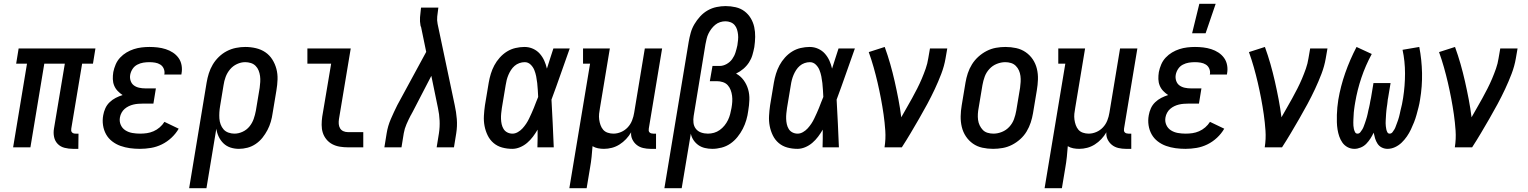

<svg xmlns="http://www.w3.org/2000/svg" viewBox="-20 -775 8040 1010"><path d="M364 8Q341 8 319.5 2.5Q298 -3 283.5 -18Q269 -33 264.5 -54.5Q260 -76 264 -99L321 -440H213L140 0H49L122 -440H65L78 -520H482L469 -440H412L355 -99Q354 -93 354.5 -88Q355 -83 358.5 -79Q362 -75 367 -73.5Q372 -72 378 -72H393L392 8Z M716 8Q689 8 663.5 4.5Q638 1 614 -7.5Q590 -16 570 -31.5Q550 -47 538 -68.5Q526 -90 522 -116Q518 -142 523 -169Q526 -187 534 -205Q542 -223 556.5 -237Q571 -251 588.5 -260Q606 -269 625 -275Q611 -284 599 -296.5Q587 -309 580.5 -325Q574 -341 573.5 -359Q573 -377 576 -396Q580 -416 588.5 -436Q597 -456 612 -472Q627 -488 645.5 -499Q664 -510 684 -516.5Q704 -523 725 -525.5Q746 -528 766 -528Q788 -528 809.5 -525.5Q831 -523 851.5 -516.5Q872 -510 889.5 -498.5Q907 -487 919 -470.5Q931 -454 935 -432.5Q939 -411 935 -389L934 -383H844L845 -386Q847 -401 841 -414.5Q835 -428 823 -435.5Q811 -443 796 -445.5Q781 -448 766 -448Q750 -448 734 -445.5Q718 -443 702.5 -435Q687 -427 677.5 -412.5Q668 -398 665 -382Q662 -366 667 -350.5Q672 -335 684 -326Q696 -317 712 -313.5Q728 -310 745 -310H800L787 -230H732Q720 -230 707 -229Q694 -228 681.5 -225Q669 -222 657.5 -216.5Q646 -211 636 -202.5Q626 -194 619.5 -182Q613 -170 611 -158Q607 -137 615 -118.5Q623 -100 639.5 -89.5Q656 -79 676 -75.5Q696 -72 717 -72Q735 -72 752.5 -74.5Q770 -77 787.5 -84.5Q805 -92 820 -105Q835 -118 845 -134L920 -98Q905 -72 882 -50.5Q859 -29 831.5 -15.5Q804 -2 774.5 3Q745 8 716 8Z M975 215 1067 -341Q1071 -365 1078.5 -389Q1086 -413 1099 -435Q1112 -457 1131 -475.5Q1150 -494 1173 -506Q1196 -518 1221 -523Q1246 -528 1270 -528Q1299 -528 1326.5 -521.5Q1354 -515 1376 -500Q1398 -485 1412.5 -462Q1427 -439 1434 -412.5Q1441 -386 1440 -357Q1439 -328 1434 -299L1414 -179Q1411 -157 1404.5 -134.5Q1398 -112 1387 -91Q1376 -70 1361 -51Q1346 -32 1325.5 -18Q1305 -4 1282 2Q1259 8 1237 8Q1213 8 1192 1Q1171 -6 1155.5 -21Q1140 -36 1130.5 -56Q1121 -76 1118 -98L1066 215ZM1213 -72Q1235 -72 1256.5 -82Q1278 -92 1292.5 -110Q1307 -128 1314.5 -149.5Q1322 -171 1326 -193L1346 -313Q1348 -328 1349 -344Q1350 -360 1348 -375Q1346 -390 1340.5 -404Q1335 -418 1324.5 -428.5Q1314 -439 1299.5 -443.5Q1285 -448 1270 -448H1269Q1248 -448 1226.5 -438Q1205 -428 1190 -410Q1175 -392 1167 -370.5Q1159 -349 1156 -327L1138 -218Q1135 -201 1134 -184.5Q1133 -168 1134 -152Q1135 -136 1140.5 -121Q1146 -106 1156 -94.5Q1166 -83 1181.5 -77.5Q1197 -72 1213 -72Z M1810 0Q1788 0 1767 -3.5Q1746 -7 1728 -16.5Q1710 -26 1697 -42Q1684 -58 1678 -77Q1672 -96 1672 -118Q1672 -140 1675 -161L1722 -440H1597V-520H1825L1763 -148Q1761 -135 1762 -122.5Q1763 -110 1769 -100Q1775 -90 1786 -85Q1797 -80 1810 -80H1891V0Z M2002 0 2014 -74Q2020 -112 2036 -149Q2052 -186 2070 -222L2222 -502L2195 -633Q2194 -635 2193 -637Q2192 -639 2192 -641Q2188 -662 2189.5 -684Q2191 -706 2194 -728L2195 -735H2286L2285 -728Q2282 -708 2280 -688Q2278 -668 2282 -649L2372 -222Q2380 -186 2383 -149Q2386 -112 2380 -74L2368 0H2277L2289 -74Q2294 -107 2292.5 -140.5Q2291 -174 2284 -206L2249 -376L2150 -185Q2148 -181 2145.5 -177Q2143 -173 2142 -170L2141 -169Q2129 -146 2118.5 -122Q2108 -98 2104 -74L2092 0Z M2675 8Q2647 8 2621.5 1Q2596 -6 2576.5 -22.5Q2557 -39 2545.5 -62.5Q2534 -86 2529 -112Q2524 -138 2525.5 -165.5Q2527 -193 2531 -221L2551 -341Q2555 -364 2562 -387Q2569 -410 2580.5 -431.5Q2592 -453 2609 -472Q2626 -491 2647 -504Q2668 -517 2692 -522.5Q2716 -528 2739 -528Q2763 -528 2784 -518.5Q2805 -509 2819.5 -492.5Q2834 -476 2843 -456Q2852 -436 2857 -414Q2866 -441 2874 -467.5Q2882 -494 2891 -520H2977Q2953 -453 2929.5 -385.5Q2906 -318 2881 -251Q2885 -188 2887.5 -125.5Q2890 -63 2893 0H2807Q2808 -23 2808 -46.5Q2808 -70 2808 -93Q2797 -74 2783.5 -56Q2770 -38 2753 -23.5Q2736 -9 2715.5 -0.5Q2695 8 2675 8ZM2676 -72Q2690 -72 2704 -80Q2718 -88 2728.5 -99.5Q2739 -111 2748 -124.5Q2757 -138 2763.5 -152Q2770 -166 2776.5 -180Q2783 -194 2788.5 -208Q2794 -222 2799.5 -236.5Q2805 -251 2811 -265Q2810 -284 2809 -302Q2808 -320 2806 -338Q2804 -356 2800.5 -373.5Q2797 -391 2790.5 -407Q2784 -423 2771 -435.5Q2758 -448 2740 -448Q2726 -448 2712 -443Q2698 -438 2687 -428.5Q2676 -419 2668 -406.5Q2660 -394 2654.5 -381Q2649 -368 2645.5 -354.5Q2642 -341 2640 -327L2620 -207Q2618 -193 2616.5 -178.5Q2615 -164 2615.5 -149.5Q2616 -135 2619 -121.5Q2622 -108 2629 -96.5Q2636 -85 2648.5 -78.5Q2661 -72 2676 -72Z M2975 215 3084 -440H3047V-520H3188L3136 -207Q3133 -192 3131.5 -176.5Q3130 -161 3132 -146Q3134 -131 3139 -117Q3144 -103 3153 -92.5Q3162 -82 3176.5 -77Q3191 -72 3207 -72Q3227 -72 3247 -80.5Q3267 -89 3282 -105Q3297 -121 3305 -141.5Q3313 -162 3316 -182L3372 -520H3463L3393 -99Q3392 -93 3392.5 -88Q3393 -83 3396.5 -79Q3400 -75 3405.5 -73.5Q3411 -72 3416 -72H3431V8H3402Q3382 8 3363 3.5Q3344 -1 3329.5 -12.5Q3315 -24 3306.5 -41.5Q3298 -59 3300 -79Q3289 -60 3273.5 -43.5Q3258 -27 3239 -15Q3220 -3 3199 2.5Q3178 8 3157 8Q3141 8 3125.5 5Q3110 2 3097 -6Q3095 22 3092 50.5Q3089 79 3084 107L3066 215Z M3475 215 3603 -556Q3607 -579 3613.5 -602.5Q3620 -626 3633 -648Q3646 -670 3663.5 -689Q3681 -708 3703 -720.5Q3725 -733 3749.5 -738Q3774 -743 3797 -743Q3824 -743 3850 -737Q3876 -731 3896 -716Q3916 -701 3929 -679.5Q3942 -658 3947.5 -633Q3953 -608 3952.5 -581Q3952 -554 3948 -527Q3944 -506 3938 -485.5Q3932 -465 3920 -446.5Q3908 -428 3890.5 -413Q3873 -398 3852 -388Q3876 -375 3892 -353Q3908 -331 3915.5 -305Q3923 -279 3922 -250Q3921 -221 3916 -192Q3913 -168 3906 -144Q3899 -120 3887.5 -97.5Q3876 -75 3859.5 -54.5Q3843 -34 3822 -19.5Q3801 -5 3776 1.5Q3751 8 3727 8Q3707 8 3688 3.5Q3669 -1 3654 -11.5Q3639 -22 3628.5 -37.5Q3618 -53 3614 -72L3566 215ZM3704 -72Q3720 -72 3736 -76.5Q3752 -81 3766 -91Q3780 -101 3791 -114.5Q3802 -128 3809.5 -143.5Q3817 -159 3821 -175Q3825 -191 3828 -207Q3831 -224 3832 -240Q3833 -256 3831 -271.5Q3829 -287 3823.5 -301.5Q3818 -316 3808 -327Q3798 -338 3782.5 -343Q3767 -348 3751 -348H3714L3728 -428H3765Q3784 -428 3802 -438Q3820 -448 3831.5 -464Q3843 -480 3849 -499Q3855 -518 3859 -537Q3861 -551 3862.5 -565Q3864 -579 3862.5 -593Q3861 -607 3857 -620Q3853 -633 3844.5 -643Q3836 -653 3823 -658Q3810 -663 3796 -663Q3782 -663 3768 -658.5Q3754 -654 3742.5 -644.5Q3731 -635 3722 -623Q3713 -611 3706.5 -597.5Q3700 -584 3697 -570Q3694 -556 3691 -542L3629 -165Q3626 -147 3628 -129Q3630 -111 3640.5 -97.5Q3651 -84 3668 -78Q3685 -72 3704 -72Z M4175 8Q4147 8 4121.5 1Q4096 -6 4076.5 -22.5Q4057 -39 4045.5 -62.5Q4034 -86 4029 -112Q4024 -138 4025.5 -165.5Q4027 -193 4031 -221L4051 -341Q4055 -364 4062 -387Q4069 -410 4080.5 -431.5Q4092 -453 4109 -472Q4126 -491 4147 -504Q4168 -517 4192 -522.5Q4216 -528 4239 -528Q4263 -528 4284 -518.5Q4305 -509 4319.5 -492.5Q4334 -476 4343 -456Q4352 -436 4357 -414Q4366 -441 4374 -467.5Q4382 -494 4391 -520H4477Q4453 -453 4429.5 -385.5Q4406 -318 4381 -251Q4385 -188 4387.5 -125.5Q4390 -63 4393 0H4307Q4308 -23 4308 -46.5Q4308 -70 4308 -93Q4297 -74 4283.5 -56Q4270 -38 4253 -23.5Q4236 -9 4215.5 -0.5Q4195 8 4175 8ZM4176 -72Q4190 -72 4204 -80Q4218 -88 4228.5 -99.5Q4239 -111 4248 -124.5Q4257 -138 4263.5 -152Q4270 -166 4276.5 -180Q4283 -194 4288.5 -208Q4294 -222 4299.5 -236.5Q4305 -251 4311 -265Q4310 -284 4309 -302Q4308 -320 4306 -338Q4304 -356 4300.5 -373.5Q4297 -391 4290.5 -407Q4284 -423 4271 -435.5Q4258 -448 4240 -448Q4226 -448 4212 -443Q4198 -438 4187 -428.5Q4176 -419 4168 -406.5Q4160 -394 4154.5 -381Q4149 -368 4145.5 -354.5Q4142 -341 4140 -327L4120 -207Q4118 -193 4116.5 -178.5Q4115 -164 4115.5 -149.5Q4116 -135 4119 -121.5Q4122 -108 4129 -96.5Q4136 -85 4148.5 -78.5Q4161 -72 4176 -72Z M4633 0Q4640 -44 4637 -87.5Q4634 -131 4628 -173Q4622 -215 4614 -257Q4606 -299 4596.5 -340Q4587 -381 4575.5 -421.5Q4564 -462 4550 -501L4634 -528Q4650 -484 4663 -438.5Q4676 -393 4686.5 -346.5Q4697 -300 4706 -253Q4715 -206 4721 -158Q4735 -183 4749.5 -208Q4764 -233 4778 -258.5Q4792 -284 4805 -309.5Q4818 -335 4829 -361Q4840 -387 4849.5 -414Q4859 -441 4863 -468L4872 -520H4963L4954 -468Q4947 -427 4931.5 -386.5Q4916 -346 4897.5 -306.5Q4879 -267 4858 -228Q4837 -189 4815 -151Q4793 -113 4770.5 -75Q4748 -37 4724 0Z M5204 8Q5175 8 5147.5 2Q5120 -4 5098 -19.5Q5076 -35 5061 -57.5Q5046 -80 5039.5 -107Q5033 -134 5033.5 -163Q5034 -192 5039 -221L5059 -341Q5063 -365 5071 -389.5Q5079 -414 5093 -436.5Q5107 -459 5127 -477Q5147 -495 5170.5 -507Q5194 -519 5219 -523.5Q5244 -528 5269 -528Q5298 -528 5325.5 -522Q5353 -516 5375.5 -500.5Q5398 -485 5413 -462.5Q5428 -440 5434.5 -413Q5441 -386 5440 -357Q5439 -328 5434 -299L5414 -179Q5410 -155 5402 -130.5Q5394 -106 5380.5 -83.5Q5367 -61 5347 -43Q5327 -25 5303.5 -13Q5280 -1 5254.5 3.5Q5229 8 5204 8ZM5206 -72Q5228 -72 5250.5 -81Q5273 -90 5289.5 -108Q5306 -126 5314 -148Q5322 -170 5326 -193L5346 -313Q5348 -328 5349 -344Q5350 -360 5348 -375.5Q5346 -391 5340 -404.5Q5334 -418 5323.5 -428.5Q5313 -439 5298.5 -443.5Q5284 -448 5268 -448Q5246 -448 5223.5 -439Q5201 -430 5184.5 -412Q5168 -394 5160 -372Q5152 -350 5148 -327L5128 -207Q5125 -192 5124 -176Q5123 -160 5125 -144.5Q5127 -129 5133.5 -115.5Q5140 -102 5150 -91.5Q5160 -81 5175 -76.5Q5190 -72 5206 -72Z M5475 215 5584 -440H5547V-520H5688L5636 -207Q5633 -192 5631.5 -176.5Q5630 -161 5632 -146Q5634 -131 5639 -117Q5644 -103 5653 -92.5Q5662 -82 5676.5 -77Q5691 -72 5707 -72Q5727 -72 5747 -80.5Q5767 -89 5782 -105Q5797 -121 5805 -141.5Q5813 -162 5816 -182L5872 -520H5963L5893 -99Q5892 -93 5892.5 -88Q5893 -83 5896.5 -79Q5900 -75 5905.5 -73.5Q5911 -72 5916 -72H5931V8H5902Q5882 8 5863 3.5Q5844 -1 5829.5 -12.5Q5815 -24 5806.5 -41.5Q5798 -59 5800 -79Q5789 -60 5773.5 -43.5Q5758 -27 5739 -15Q5720 -3 5699 2.5Q5678 8 5657 8Q5641 8 5625.5 5Q5610 2 5597 -6Q5595 22 5592 50.5Q5589 79 5584 107L5566 215Z M6216 8Q6189 8 6163.5 4.5Q6138 1 6114 -7.5Q6090 -16 6070 -31.5Q6050 -47 6038 -68.5Q6026 -90 6022 -116Q6018 -142 6023 -169Q6026 -187 6034 -205Q6042 -223 6056.5 -237Q6071 -251 6088.5 -260Q6106 -269 6125 -275Q6111 -284 6099 -296.5Q6087 -309 6080.5 -325Q6074 -341 6073.5 -359Q6073 -377 6076 -396Q6080 -416 6088.5 -436Q6097 -456 6112 -472Q6127 -488 6145.5 -499Q6164 -510 6184 -516.5Q6204 -523 6225 -525.5Q6246 -528 6266 -528Q6288 -528 6309.5 -525.5Q6331 -523 6351.5 -516.5Q6372 -510 6389.5 -498.5Q6407 -487 6419 -470.5Q6431 -454 6435 -432.5Q6439 -411 6435 -389L6434 -383H6344L6345 -386Q6347 -401 6341 -414.5Q6335 -428 6323 -435.5Q6311 -443 6296 -445.5Q6281 -448 6266 -448Q6250 -448 6234 -445.5Q6218 -443 6202.5 -435Q6187 -427 6177.5 -412.5Q6168 -398 6165 -382Q6162 -366 6167 -350.5Q6172 -335 6184 -326Q6196 -317 6212 -313.5Q6228 -310 6245 -310H6300L6287 -230H6232Q6220 -230 6207 -229Q6194 -228 6181.5 -225Q6169 -222 6157.5 -216.5Q6146 -211 6136 -202.5Q6126 -194 6119.5 -182Q6113 -170 6111 -158Q6107 -137 6115 -118.5Q6123 -100 6139.5 -89.5Q6156 -79 6176 -75.5Q6196 -72 6217 -72Q6235 -72 6252.5 -74.5Q6270 -77 6287.5 -84.5Q6305 -92 6320 -105Q6335 -118 6345 -134L6420 -98Q6405 -72 6382 -50.5Q6359 -29 6331.5 -15.5Q6304 -2 6274.5 3Q6245 8 6216 8ZM6251 -600 6289 -755H6375L6322 -600Z M6633 0Q6640 -44 6637 -87.5Q6634 -131 6628 -173Q6622 -215 6614 -257Q6606 -299 6596.5 -340Q6587 -381 6575.5 -421.5Q6564 -462 6550 -501L6634 -528Q6650 -484 6663 -438.5Q6676 -393 6686.5 -346.5Q6697 -300 6706 -253Q6715 -206 6721 -158Q6735 -183 6749.5 -208Q6764 -233 6778 -258.5Q6792 -284 6805 -309.5Q6818 -335 6829 -361Q6840 -387 6849.5 -414Q6859 -441 6863 -468L6872 -520H6963L6954 -468Q6947 -427 6931.5 -386.5Q6916 -346 6897.5 -306.5Q6879 -267 6858 -228Q6837 -189 6815 -151Q6793 -113 6770.5 -75Q6748 -37 6724 0Z M7279 8Q7263 8 7249 1Q7235 -6 7226.5 -19Q7218 -32 7213.5 -47Q7209 -62 7206 -77Q7199 -62 7189.5 -47Q7180 -32 7167.5 -19Q7155 -6 7138 1Q7121 8 7105 8Q7085 8 7068.5 -1Q7052 -10 7041.5 -25Q7031 -40 7025 -57.5Q7019 -75 7016 -94Q7013 -113 7012.5 -132Q7012 -151 7012.5 -171Q7013 -191 7015 -210.5Q7017 -230 7020 -250Q7032 -321 7056.5 -391Q7081 -461 7116 -528L7196 -491Q7163 -430 7141.5 -366Q7120 -302 7109 -237Q7107 -228 7106 -219Q7105 -210 7103.5 -201Q7102 -192 7101.5 -183.5Q7101 -175 7100.5 -166Q7100 -157 7099.5 -148Q7099 -139 7099 -130.5Q7099 -122 7099.5 -113.5Q7100 -105 7102 -96.5Q7104 -88 7108 -80Q7112 -72 7121 -72Q7130 -72 7136 -79.5Q7142 -87 7146.5 -94.5Q7151 -102 7154 -110.5Q7157 -119 7160 -127Q7163 -135 7165.5 -143.5Q7168 -152 7170.5 -160Q7173 -168 7174.5 -176.5Q7176 -185 7178 -193.5Q7180 -202 7182 -210Q7184 -218 7185.5 -226.5Q7187 -235 7188.5 -243.5Q7190 -252 7192 -260L7205 -338H7295L7282 -260Q7280 -252 7279.5 -243.5Q7279 -235 7277.5 -226.5Q7276 -218 7275 -210Q7274 -202 7273 -193.5Q7272 -185 7271.5 -176.5Q7271 -168 7270.5 -160Q7270 -152 7269.5 -143.5Q7269 -135 7269 -127Q7269 -119 7270 -111Q7271 -103 7272.5 -95Q7274 -87 7278 -79.5Q7282 -72 7290 -72Q7299 -72 7305 -79.5Q7311 -87 7315.5 -95Q7320 -103 7322.5 -111Q7325 -119 7328.5 -127Q7332 -135 7334.5 -143.5Q7337 -152 7339.5 -160Q7342 -168 7343.5 -176.5Q7345 -185 7347 -193Q7349 -201 7351 -209.5Q7353 -218 7355 -226.5Q7357 -235 7358 -243Q7359 -251 7361 -260Q7371 -324 7371 -388.5Q7371 -453 7358 -513L7446 -528Q7459 -461 7460.5 -391Q7462 -321 7450 -250Q7447 -230 7442 -210.5Q7437 -191 7431.5 -171Q7426 -151 7418.5 -132Q7411 -113 7402 -94Q7393 -75 7381 -57.5Q7369 -40 7353.5 -25Q7338 -10 7318.5 -1Q7299 8 7279 8Z M7633 0Q7640 -44 7637 -87.5Q7634 -131 7628 -173Q7622 -215 7614 -257Q7606 -299 7596.5 -340Q7587 -381 7575.5 -421.5Q7564 -462 7550 -501L7634 -528Q7650 -484 7663 -438.5Q7676 -393 7686.5 -346.5Q7697 -300 7706 -253Q7715 -206 7721 -158Q7735 -183 7749.5 -208Q7764 -233 7778 -258.5Q7792 -284 7805 -309.5Q7818 -335 7829 -361Q7840 -387 7849.5 -414Q7859 -441 7863 -468L7872 -520H7963L7954 -468Q7947 -427 7931.5 -386.5Q7916 -346 7897.5 -306.5Q7879 -267 7858 -228Q7837 -189 7815 -151Q7793 -113 7770.5 -75Q7748 -37 7724 0Z"/></svg>

Font: Iosevka Curly Slab Medium
Style: Italic
Weight: 500
Italic angle: -9°
Monospace: yes
Designer: Belleve Invis
Foundry: Belleve Invis
Version: Version 22.1.2; ttfautohint (v1.8.4)